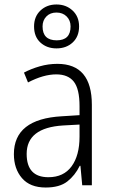

<svg xmlns="http://www.w3.org/2000/svg" viewBox="-20 -827 504 857"><path d="M335 -271V-217Q335 -133 299.5 -84.5Q264 -36 196 -36Q99 -36 99 -140Q99 -257 262 -267ZM236 -542Q196 -542 157.5 -531Q119 -520 87 -503L105 -459Q174 -495 231 -495Q284 -495 309.5 -462.5Q335 -430 335 -353V-313L256 -308Q42 -296 42 -139Q42 -74 78 -32Q114 10 184 10Q246 10 280.5 -17Q315 -44 336 -87H339L347 0H390V-359Q390 -542 236 -542ZM232 -611Q276 -611 304.5 -637.5Q333 -664 333 -709Q333 -753 304 -780Q275 -807 232 -807Q189 -807 160.5 -780Q132 -753 132 -709Q132 -663 160.5 -637Q189 -611 232 -611ZM233 -647Q170 -647 170 -709Q170 -736 187 -753.5Q204 -771 232 -771Q260 -771 277.5 -753.5Q295 -736 295 -709Q295 -647 233 -647Z"/></svg>

Font: Noto Sans UI SemiCondensed Light
Style: Regular
Weight: 300
Width: 4
Designer: Monotype Design Team
Foundry: Monotype Imaging Inc.
Version: Version 1.901